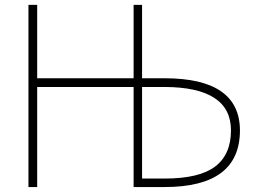

<svg xmlns="http://www.w3.org/2000/svg" viewBox="-20 -752 1040 774"><path d="M552.7 -32.2H643.6Q783.2 -32.2 847.2 -80.6Q911.1 -128.9 911.1 -226.6Q911.1 -400.4 643.6 -401.4H552.7ZM518.6 -401.4H129.9V2H94.7V-732.4H129.9V-436.5H518.6V-732.4H552.7V-436.5H643.6Q946.3 -436.5 947.3 -226.6Q947.3 2 643.6 2H544.9H518.6Z"/></svg>

Font: GenEi Gothic M ExtraLight
Style: Regular
Weight: 200
Designer: o_tamon (Modified); [Source Han Sans]
Ryoko NISHIZUKA  (kana & ideographs); Paul D. Hunt (Latin, Greek & Cyrillic); Wenl
Version: Version 1.1a;Original Version 1.004